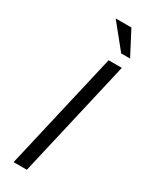

<svg xmlns="http://www.w3.org/2000/svg" viewBox="-230 -934 759 976"><g transform="rotate(30 149.0 -446.0)"><path d="M246.1 -752 132.8 -892.1H225.1L298.3 -752ZM48.8 0 208 -689.9H285.6L126.5 0Z"/></g></svg>

Font: HK Grotesk Italic
Style: Regular
Weight: 400
Italic angle: -13°
Designer: Alfredo Marco Pradil and Stefan Peev
Foundry: Hanken Design Co.
Version: Version 1.000;PS 001.000;hotconv 1.0.88;makeotf.lib2.5.64775